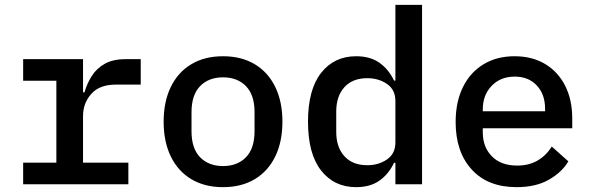

<svg xmlns="http://www.w3.org/2000/svg" viewBox="-20 -760 2440 792"><path d="M75.5 0V-89H212.5V-427H75.5V-516H322.5V-379H328.5Q338.5 -414.5 358.2 -446Q378 -477.5 412 -496.8Q446 -516 498.5 -516H560.5V-411H457.5Q391 -411 356.8 -373Q322.5 -335 322.5 -281V-89H509.5V0Z M900 12Q824 12 769 -21Q714 -54 684.5 -114.8Q655 -175.5 655 -258Q655 -340.5 684.5 -401.2Q714 -462 769 -495Q824 -528 900 -528Q976 -528 1031 -495Q1086 -462 1115.5 -401.2Q1145 -340.5 1145 -258Q1145 -175.5 1115.5 -114.8Q1086 -54 1031 -21Q976 12 900 12ZM900 -75Q959 -75 994.5 -111.2Q1030 -147.5 1030 -219V-297Q1030 -368.5 994.5 -404.8Q959 -441 900 -441Q841 -441 805.5 -404.8Q770 -368.5 770 -297V-219Q770 -147.5 805.5 -111.2Q841 -75 900 -75Z M1611 0V-88.5H1605.5Q1583 -41.5 1545 -14.8Q1507 12 1449 12Q1358.5 12 1304.5 -56.8Q1250.5 -125.5 1250.5 -258Q1250.5 -390.5 1304.5 -459.2Q1358.5 -528 1449 -528Q1507 -528 1545 -501.2Q1583 -474.5 1605.5 -427.5H1611V-740H1721V0ZM1495 -78.5Q1541.5 -78.5 1576.2 -102.2Q1611 -126 1611 -172.5V-343.5Q1611 -390 1576.2 -413.8Q1541.5 -437.5 1495 -437.5Q1434 -437.5 1400.5 -400.2Q1367 -363 1367 -300V-216Q1367 -153 1400.5 -115.8Q1434 -78.5 1495 -78.5Z M2111 12Q1992 12 1925.8 -60.8Q1859.5 -133.5 1859.5 -256.5Q1859.5 -340 1889.8 -401Q1920 -462 1974.8 -495Q2029.5 -528 2102.5 -528Q2175.5 -528 2229 -495.8Q2282.5 -463.5 2311.5 -405.8Q2340.5 -348 2340.5 -271.5V-231H1971.5V-213.5Q1971.5 -153.5 2009 -115.2Q2046.5 -77 2113.5 -77Q2162.5 -77 2198.2 -98.2Q2234 -119.5 2256 -155.5L2324.5 -94.5Q2298 -49.5 2244.2 -18.8Q2190.5 12 2111 12ZM2103 -444Q2045 -444 2008.2 -406Q1971.5 -368 1971.5 -308.5V-301H2228.5V-311Q2228.5 -371 2194.2 -407.5Q2160 -444 2103 -444Z"/></svg>

Font: Lilex Medium
Style: Regular
Weight: 500
Designer: Mike Abbink, Paul van der Laan, Pieter van Rosmalen, Mikhael Khrustik
Foundry: Mikhael Khrustik
Version: Version 1.100